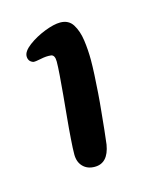

<svg xmlns="http://www.w3.org/2000/svg" viewBox="-56 -627 256 339"><g transform="rotate(-15 72.0 -457.0)"><path d="M78 -326.5Q64.5 -326.5 56.5 -334.8Q48.5 -343 48.5 -357Q48.5 -367.5 49.8 -385Q51 -402.5 53 -423Q55 -443.5 56.8 -463.2Q58.5 -483 59.8 -499Q61 -515 61 -523.5Q61 -535.5 54 -536.5Q45.5 -537.5 35 -535.2Q24.5 -533 21 -533.5Q16.5 -535 14.2 -538.2Q12 -541.5 12 -546Q12 -555 25.2 -565Q38.5 -575 55.8 -581.8Q73 -588.5 84.5 -588.5Q100 -588.5 107.5 -576.5Q115 -564.5 117.5 -546.8Q120 -529 120 -510.5Q120 -499 119.2 -483.5Q118.5 -468 117.2 -451Q116 -434 114.2 -417Q112.5 -400 111 -385Q109.5 -370 108 -359Q102.5 -326.5 78 -326.5Z"/></g></svg>

Font: Gluten
Style: Regular
Weight: 400
Designer: Tyler Finck
Foundry: Etcetera Type Company
Version: Version 1.300